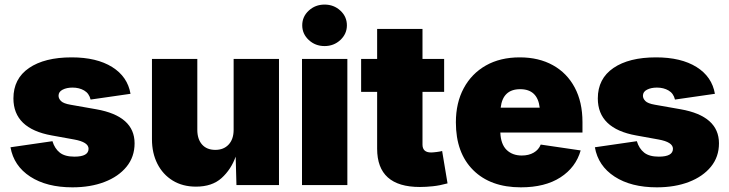

<svg xmlns="http://www.w3.org/2000/svg" viewBox="-20 -801 3157 831"><path d="M293.5 9.8Q182.1 9.8 110.8 -36.6Q39.6 -83 25.4 -163.6L207 -189.9Q216.8 -157.7 238.8 -140.4Q260.7 -123 302.2 -123Q363.3 -123 363.3 -157.2Q363.3 -186 300.8 -197.3L204.1 -214.8Q38.1 -244.6 38.1 -375Q38.1 -460.4 105.5 -506.6Q172.9 -552.7 290 -552.7Q398.4 -552.7 465.3 -511Q532.2 -469.2 544.9 -395L372.1 -370.1Q365.7 -397 344.2 -409.4Q322.8 -421.9 293.9 -421.9Q268.6 -421.9 251 -412.8Q233.4 -403.8 233.4 -386.7Q233.4 -374.5 243.9 -363.8Q254.4 -353 285.2 -347.7L396.5 -328.1Q562.5 -298.8 562.5 -180.7Q562.5 -122.1 527.6 -79.3Q492.7 -36.6 432.1 -13.4Q371.6 9.8 293.5 9.8Z M828.1 6.8Q770.5 6.8 727.5 -19.5Q684.6 -45.9 661.1 -92.3Q637.7 -138.7 637.7 -198.2V-545.9H834V-239.3Q834 -198.7 854.5 -175.5Q875 -152.3 912.1 -152.3Q948.2 -152.3 969.7 -175.5Q991.2 -198.7 991.2 -239.3V-545.9H1187.5V0H1003.4L1000 -123Q980 -67.4 939 -30.3Q897.9 6.8 828.1 6.8Z M1287.1 0V-545.9H1483.4V0ZM1384.8 -601.6Q1344.7 -601.6 1316.4 -627.9Q1288.1 -654.3 1288.1 -691.4Q1288.1 -729 1316.4 -755.1Q1344.7 -781.2 1384.8 -781.2Q1424.8 -781.2 1453.1 -755.1Q1481.4 -729 1481.4 -691.4Q1481.4 -654.3 1453.1 -627.9Q1424.8 -601.6 1384.8 -601.6Z M1902.3 -545.9V-403.3H1808.6V-175.3Q1808.6 -141.1 1845.7 -141.1Q1854.5 -141.1 1871.3 -143.3Q1888.2 -145.5 1893.6 -147.5L1917 -7.3Q1883.3 2 1853.5 5.1Q1823.7 8.3 1797.4 8.3Q1612.3 8.3 1612.3 -157.2V-403.3H1543V-545.9H1612.3V-675.8H1808.6V-545.9Z M2234.4 9.8Q2103 9.8 2028.1 -64.7Q1953.1 -139.2 1953.1 -271.5Q1953.1 -356 1987.1 -419.2Q2021 -482.4 2083 -517.6Q2145 -552.7 2229.5 -552.7Q2312 -552.7 2373 -518.8Q2434.1 -484.9 2467.5 -422.1Q2501 -359.4 2501 -272.5V-227.5H2145.5Q2147.5 -176.8 2172.6 -152.3Q2197.8 -127.9 2238.3 -127.9Q2268.6 -127.9 2290 -140.4Q2311.5 -152.8 2320.3 -175.3L2493.2 -149.9Q2472.2 -76.2 2405.5 -33.2Q2338.9 9.8 2234.4 9.8ZM2147 -335H2315.9Q2306.6 -415 2231.4 -415Q2156.2 -415 2147 -335Z M2822.8 9.8Q2711.4 9.8 2640.1 -36.6Q2568.8 -83 2554.7 -163.6L2736.3 -189.9Q2746.1 -157.7 2768.1 -140.4Q2790 -123 2831.5 -123Q2892.6 -123 2892.6 -157.2Q2892.6 -186 2830.1 -197.3L2733.4 -214.8Q2567.4 -244.6 2567.4 -375Q2567.4 -460.4 2634.8 -506.6Q2702.1 -552.7 2819.3 -552.7Q2927.7 -552.7 2994.6 -511Q3061.5 -469.2 3074.2 -395L2901.4 -370.1Q2895 -397 2873.5 -409.4Q2852.1 -421.9 2823.2 -421.9Q2797.9 -421.9 2780.3 -412.8Q2762.7 -403.8 2762.7 -386.7Q2762.7 -374.5 2773.2 -363.8Q2783.7 -353 2814.5 -347.7L2925.8 -328.1Q3091.8 -298.8 3091.8 -180.7Q3091.8 -122.1 3056.9 -79.3Q3022 -36.6 2961.4 -13.4Q2900.9 9.8 2822.8 9.8Z"/></svg>

Font: Inter Black
Style: Regular
Weight: 900
Designer: Rasmus Andersson
Foundry: rsms
Version: Version 4.000;git-a52131595